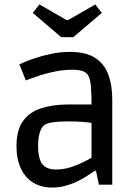

<svg xmlns="http://www.w3.org/2000/svg" viewBox="-20 -829 617 862"><path d="M213 13Q166 13 130 -8.5Q94 -30 74 -72Q54 -114 54 -173Q54 -244 83 -285Q112 -326 165 -343Q218 -360 289 -360H391Q391 -409 388 -443.5Q385 -478 373 -495Q363 -507 346.5 -511.5Q330 -516 309 -516Q270 -516 232.5 -509Q195 -502 164 -492Q133 -482 114.5 -475Q96 -468 96 -468L67 -540Q67 -540 86 -548.5Q105 -557 137.5 -568Q170 -579 210.5 -587.5Q251 -596 295 -596Q365 -596 406.5 -569.5Q448 -543 466 -495Q484 -447 484 -383V0H424L411 -62H405Q396 -56 377.5 -43.5Q359 -31 334 -18Q309 -5 278 4Q247 13 213 13ZM231 -68Q266 -68 298 -78.5Q330 -89 355 -101.5Q380 -114 391 -121V-277Q380 -279 354 -281.5Q328 -284 287 -284Q198 -284 177 -266Q165 -256 158 -232Q151 -208 151 -174Q151 -118 169.5 -93Q188 -68 231 -68ZM255 -662 127 -771 157 -809 279 -739H286L408 -809L437 -771L309 -662Z"/></svg>

Font: Ruda Medium
Style: Regular
Weight: 500
Version: Version 2.001